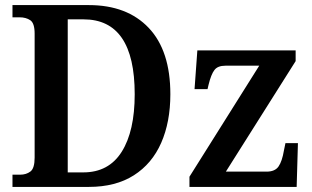

<svg xmlns="http://www.w3.org/2000/svg" viewBox="-20 -734 1226 754"><path d="M29 0V-48H59Q83 -48 99.5 -60.5Q116 -73 116 -115V-602Q116 -643 99 -654.5Q82 -666 57 -666H29V-714H329Q479 -714 564 -624.5Q649 -535 649 -364Q649 -255 613 -173Q577 -91 505.5 -45.5Q434 0 329 0ZM307 -57Q407 -57 458 -138Q509 -219 509 -364Q509 -658 308 -658H246V-57ZM724 0V-40L998 -476H865Q835 -476 822 -459Q809 -442 799 -401L795 -384H744L755 -536H1141V-494L867 -60H1027Q1060 -60 1074 -80.5Q1088 -101 1095 -143L1101 -172H1150L1145 0Z"/></svg>

Font: Noto Serif SemiCondensed SemiBold
Style: Regular
Weight: 600
Width: 4
Designer: Monotype Design Team
Foundry: Monotype Imaging Inc.
Version: Version 2.013; ttfautohint (v1.8.4.7-5d5b)